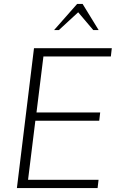

<svg xmlns="http://www.w3.org/2000/svg" viewBox="-20 -956 635 976"><path d="M254.9 -803.2 372.1 -936H399.9L481.4 -803.2H454.1L377.4 -893.6L279.3 -803.2ZM65.9 0 152.8 -710.9H548.3L543.5 -668.9H200.7L165.5 -384.3H489.3L484.4 -342.3H159.7L122.6 -42H481L476.1 0Z"/></svg>

Font: Muli
Style: ExtraLightItalic
Weight: 200
Italic angle: -7°
Designer: Vernon Adams
Foundry: newtypography
Version: Version 2.0; ttfautohint (v1.00rc1.2-2d82) -l 8 -r 50 -G 200